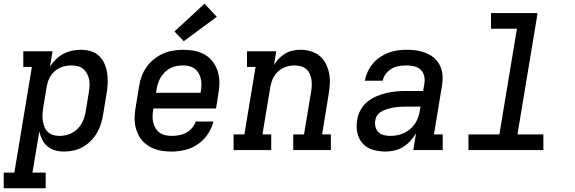

<svg xmlns="http://www.w3.org/2000/svg" viewBox="-62 -805 3082 1030"><path d="M-42 205V121H15L109 -446H63V-530H220L206 -448Q220 -469 238.5 -487Q257 -505 279 -516.5Q301 -528 324.5 -533Q348 -538 372 -538Q400 -538 426 -530Q452 -522 470.5 -504Q489 -486 499.5 -461Q510 -436 513.5 -409.5Q517 -383 515.5 -355Q514 -327 509 -299L491 -189Q487 -164 479 -139Q471 -114 457.5 -91Q444 -68 424.5 -48.5Q405 -29 381.5 -16Q358 -3 332.5 2.5Q307 8 282 8Q257 8 233.5 1.5Q210 -5 192.5 -20Q175 -35 164.5 -56Q154 -77 149 -100L112 121H183V205ZM257 -76Q274 -76 290.5 -79.5Q307 -83 322.5 -91Q338 -99 351.5 -111.5Q365 -124 374 -139Q383 -154 388.5 -170Q394 -186 397 -203L415 -313Q418 -330 418.5 -347.5Q419 -365 415.5 -381Q412 -397 404 -411.5Q396 -426 383.5 -436Q371 -446 354.5 -450Q338 -454 320 -454Q304 -454 288.5 -451Q273 -448 258.5 -441Q244 -434 231.5 -423Q219 -412 210 -398Q201 -384 196 -369Q191 -354 188 -338L170 -228Q167 -210 166 -192.5Q165 -175 167.5 -158Q170 -141 176 -125Q182 -109 194 -97.5Q206 -86 222.5 -81Q239 -76 257 -76Z M859 8Q835 8 812 5Q789 2 767.5 -6Q746 -14 728 -26.5Q710 -39 696.5 -56Q683 -73 674.5 -94Q666 -115 662.5 -137.5Q659 -160 660.5 -184Q662 -208 666 -231L684 -341Q688 -368 697.5 -394.5Q707 -421 724 -445Q741 -469 764 -487.5Q787 -506 813 -517.5Q839 -529 867 -533.5Q895 -538 921 -538Q952 -538 982.5 -532Q1013 -526 1038 -511Q1063 -496 1080.5 -472.5Q1098 -449 1106.5 -420.5Q1115 -392 1115 -361Q1115 -330 1109 -299L1097 -223H761L760 -217Q757 -200 756.5 -182Q756 -164 760 -148Q764 -132 772.5 -117.5Q781 -103 794 -93.5Q807 -84 824 -80Q841 -76 859 -76Q878 -76 898 -79.5Q918 -83 936 -92.5Q954 -102 968 -118Q982 -134 988 -153H1083Q1074 -117 1052.5 -85Q1031 -53 999 -31Q967 -9 930.5 -0.5Q894 8 859 8ZM775 -307H1014L1015 -313Q1018 -330 1018.5 -347.5Q1019 -365 1015.5 -381.5Q1012 -398 1004 -412Q996 -426 983 -436Q970 -446 953.5 -450Q937 -454 920 -454Q903 -454 886 -451Q869 -448 853 -440Q837 -432 824 -419.5Q811 -407 801.5 -392Q792 -377 786.5 -360.5Q781 -344 778 -327ZM924 -584 874 -636 1035 -785 1101 -715Z M1191 0V-84H1249L1309 -446H1263V-530H1420L1408 -456Q1419 -475 1434.5 -491Q1450 -507 1468.5 -518Q1487 -529 1508 -533.5Q1529 -538 1549 -538Q1578 -538 1605 -530Q1632 -522 1652.5 -505Q1673 -488 1685.5 -464Q1698 -440 1703.5 -412.5Q1709 -385 1707.5 -356.5Q1706 -328 1701 -299L1666 -84H1713V0H1511V-84H1569L1607 -313Q1610 -330 1610.5 -347Q1611 -364 1608.5 -380Q1606 -396 1599 -410.5Q1592 -425 1580 -435Q1568 -445 1552 -449.5Q1536 -454 1519 -454Q1503 -454 1488 -451Q1473 -448 1458 -441Q1443 -434 1430.5 -422.5Q1418 -411 1409.5 -397.5Q1401 -384 1396 -368.5Q1391 -353 1388 -338L1346 -84H1393V0Z M2006 8Q1971 8 1938.5 -1.5Q1906 -11 1884 -35Q1862 -59 1855 -92.5Q1848 -126 1854 -161Q1858 -188 1871.5 -213.5Q1885 -239 1907 -257.5Q1929 -276 1955.5 -287.5Q1982 -299 2009 -305.5Q2036 -312 2063 -314.5Q2090 -317 2117 -317H2208L2215 -359Q2218 -380 2213 -399.5Q2208 -419 2193.5 -432Q2179 -445 2159 -449.5Q2139 -454 2118 -454Q2098 -454 2078 -450.5Q2058 -447 2040 -437Q2022 -427 2008.5 -410Q1995 -393 1991 -372H1895Q1900 -397 1910.5 -420Q1921 -443 1937.5 -463Q1954 -483 1976 -498Q1998 -513 2021.5 -522Q2045 -531 2069.5 -534.5Q2094 -538 2118 -538Q2139 -538 2159.5 -536Q2180 -534 2199.5 -528.5Q2219 -523 2236.5 -514.5Q2254 -506 2268.5 -493Q2283 -480 2293 -463Q2303 -446 2308 -426.5Q2313 -407 2312.5 -386.5Q2312 -366 2309 -345L2266 -84H2313V0H2155L2170 -90Q2157 -68 2139.5 -49Q2122 -30 2100 -16.5Q2078 -3 2054 2.5Q2030 8 2006 8ZM2032 -76Q2060 -76 2087.5 -84.5Q2115 -93 2137.5 -112Q2160 -131 2173 -157Q2186 -183 2190 -211L2194 -233H2117Q2105 -233 2093 -232.5Q2081 -232 2069 -231Q2057 -230 2045 -227.5Q2033 -225 2021 -221.5Q2009 -218 1997.5 -213.5Q1986 -209 1975.5 -201Q1965 -193 1959 -182Q1953 -171 1951 -159Q1948 -141 1952.5 -124Q1957 -107 1969 -95.5Q1981 -84 1998 -80Q2015 -76 2032 -76Z M2451 0V-84H2617L2711 -651H2572V-735H2822L2714 -84H2853V0Z"/></svg>

Font: Iosevka Curly Slab MdExObl
Style: Regular
Weight: 500
Width: 7
Italic angle: -9°
Monospace: yes
Designer: Belleve Invis
Foundry: Belleve Invis
Version: Version 11.1.0; ttfautohint (v1.8.3)